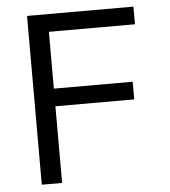

<svg xmlns="http://www.w3.org/2000/svg" viewBox="-51 -744 702 791"><g transform="rotate(-5 300.0 -349.0)"><path d="M90 0V-698H530V-625H174V-390H500V-317H174V0Z"/></g></svg>

Font: Lilex Nerd Font
Style: Regular
Weight: 400
Designer: Mike Abbink, Paul van der Laan, Pieter van Rosmalen, Mikhael Khrustik
Foundry: Mikhael Khrustik
Version: Version 2.400; ttfautohint (v1.8.4.7-5d5b);Nerd Fonts 3.3.0